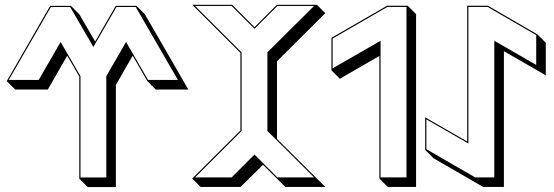

<svg xmlns="http://www.w3.org/2000/svg" viewBox="-20 -738 2287 792"><path d="M187 -713.9H272.5L307.1 -679.2L372.6 -566.9L457.5 -713.9H543L577.6 -679.2L756.8 -368.7H622.6L587.9 -403.3L527.3 -508.3L458 -387.7V33.7H341.8L307.1 -1V-422.4L257.3 -508.3L177.2 -368.7H42.5L7.8 -403.3ZM189.9 -709 16.1 -408.2H139.6L230 -564.9L312 -423.8V-5.9H418.5V-423.8L500 -564.9L590.8 -408.2H713.9L540 -709H460.4L365.2 -544.4L269.5 -709Z M772.9 -718.3H937.5L1029.8 -626L1122.1 -718.3H1287.1L1321.8 -683.6L1122.6 -485.4V-165L1287.1 -1.5L1321.8 33.2H1156.7L1122.1 -1.5L1064.9 -58.1L972.2 33.2H807.6L772.9 -1.5L971.7 -199.7V-520ZM784.7 -713.4 976.6 -522V-197.8L784.7 -6.3H935.5L1029.8 -100.6L1124 -6.3H1275.4L1083 -197.8V-522L1275.4 -713.4H1124L1029.8 -619.1L935.5 -713.4Z M1576.7 -714.4H1661.6L1696.3 -679.7V33.2H1579.6L1544.9 -1.5V-507.3L1381.8 -413.1L1347.2 -447.8V-582ZM1578.1 -709.5 1352.1 -579.1V-456.1L1549.8 -569.8V-6.3H1656.7V-709.5Z M1973.1 33.2 1768.6 -85 1733.9 -119.6V-253.9L1907.2 -154.3V-714.4H1992.7L2196.8 -596.2L2231.4 -561.5V-427.2L2058.6 -526.9V33.2ZM1939.9 -6.3H2019V-569.8L2191.9 -470.2V-593.3L1991.2 -709.5H1912.1V-146L1738.8 -245.6V-122.6Z"/></svg>

Font: KultiginGolge
Style: Regular
Weight: 400
Designer: facebook.com/biligbitig
Foundry: facebook.com/biligbitig
Version: Version 1.0